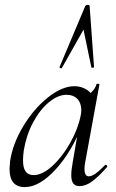

<svg xmlns="http://www.w3.org/2000/svg" viewBox="-20 -751 474 784"><path d="M19 -61Q19 -69 21 -91Q31 -162 74 -234Q117 -306 175 -352.5Q233 -399 284 -399Q315 -399 339 -381.5Q363 -364 366 -330L323 -357Q337 -359 353 -374Q369 -389 374 -407Q375 -410 381 -409Q387 -408 386 -406L328 -89Q325 -73 325 -61Q325 -31 343 -31Q365 -31 409 -77Q410 -78 412 -78Q415 -78 417 -74.5Q419 -71 417 -69Q383 -30 356.5 -10.5Q330 9 305 9Q288 9 279.5 -1.5Q271 -12 271 -36Q271 -56 277 -89L301 -229L318 -246Q273 -131 207 -59Q141 13 81 13Q19 13 19 -61ZM309 -277Q312 -289 312 -301Q312 -330 296 -347Q280 -364 250 -364Q215 -363 178.5 -332.5Q142 -302 114.5 -250Q87 -198 77 -136Q74 -114 74 -96Q74 -66 84.5 -51Q95 -36 117 -36Q153 -36 193.5 -73Q234 -110 266 -166.5Q298 -223 309 -277ZM353 -476 321 -630 233 -474Q233 -472 230 -472Q227 -472 224.5 -474Q222 -476 223 -477L328 -726Q331 -731 338 -731Q346 -731 346 -726L364 -477Q364 -475 358.5 -474.5Q353 -474 353 -476Z"/></svg>

Font: Cormorant Garamond
Style: Italic
Weight: 400
Italic angle: -10°
Designer: Christian Thalmann (Catharsis Fonts)
Foundry: Catharsis Fonts
Version: Version 4.000